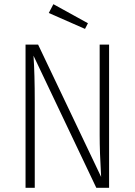

<svg xmlns="http://www.w3.org/2000/svg" viewBox="-20 -897 643 917"><path d="M501 0H440L140 -631Q146 -545 146 -409V0H102V-684H162L463 -52Q456 -171 456 -252V-684H501ZM235 -877 400 -786 386 -759 213 -835Z"/></svg>

Font: Fira Sans Condensed ExtraLight
Style: Regular
Weight: 275
Width: 3
Designer: Carrois Corporate & Edenspiekermann AG
Foundry: Carrois Corporate GbR & Edenspiekermann AG
Version: Version 4.203